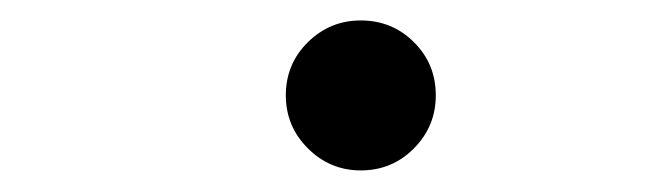

<svg xmlns="http://www.w3.org/2000/svg" viewBox="-20 -547 626 185"><path d="M327.6 -382.8Q297.9 -382.8 276.6 -404.1Q255.4 -425.3 255.4 -455.1Q255.4 -485.4 276.6 -506.3Q297.9 -527.3 327.6 -527.3Q357.9 -527.3 378.9 -506.3Q399.9 -485.4 399.9 -455.1Q399.9 -425.3 378.9 -404.1Q357.9 -382.8 327.6 -382.8Z"/></svg>

Font: Cascadia Mono
Style: Italic
Weight: 400
Italic angle: -10°
Monospace: yes
Designer: Aaron Bell
Foundry: Saja Typeworks
Version: Version 2404.023; ttfautohint (v1.8.4)